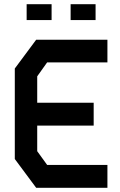

<svg xmlns="http://www.w3.org/2000/svg" viewBox="-20 -888 568 908"><path d="M151 0 50 -136V-564L151 -700H488V-593H203L156 -527V-402H423V-294H156V-173L203 -108H488V0ZM106 -868H224V-793H106ZM314 -793V-868H432V-793Z"/></svg>

Font: Turret Road ExtraBold
Style: Regular
Weight: 800
Designer: Noponies
Foundry: Noponies
Version: Version 1.001; ttfautohint (v1.8)